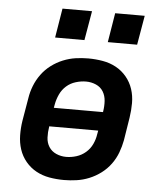

<svg xmlns="http://www.w3.org/2000/svg" viewBox="-53 -780 706 835"><g transform="rotate(5 300.0 -363.0)"><path d="M257 8Q224 8 193 2.5Q162 -3 135.5 -17.5Q109 -32 89.5 -55.5Q70 -79 60.5 -108Q51 -137 50.5 -169Q50 -201 55 -233L72 -333Q76 -360 86.5 -387Q97 -414 114.5 -438Q132 -462 156 -480Q180 -498 207 -509Q234 -520 261.5 -524Q289 -528 317 -528Q349 -528 380.5 -522.5Q412 -517 438.5 -502.5Q465 -488 484.5 -464.5Q504 -441 513.5 -412Q523 -383 523 -351Q523 -319 518 -287L502 -187Q497 -160 487 -133Q477 -106 459.5 -82Q442 -58 418 -40Q394 -22 367 -11Q340 0 312 4Q284 8 257 8ZM401 -301V-303Q405 -327 403.5 -350Q402 -373 391 -391Q380 -409 359.5 -418Q339 -427 316 -427Q294 -427 271 -420Q248 -413 230.5 -397.5Q213 -382 203 -360.5Q193 -339 189 -317L186 -301ZM258 -93Q280 -93 302.5 -100Q325 -107 343 -122.5Q361 -138 371 -159.5Q381 -181 384 -203L387 -219H173V-217Q169 -193 170 -170Q171 -147 182.5 -129Q194 -111 214.5 -102Q235 -93 258 -93ZM523 -606H395L416 -734H545ZM165 -606 186 -734H315L293 -606Z"/></g></svg>

Font: Iosevka SS04 Extended
Style: Bold Italic
Weight: 700
Width: 7
Italic angle: -9°
Monospace: yes
Designer: Belleve Invis
Foundry: Belleve Invis
Version: Version 19.0.0; ttfautohint (v1.8.4)